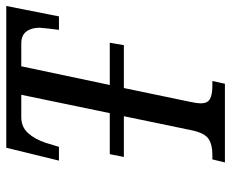

<svg xmlns="http://www.w3.org/2000/svg" viewBox="-84 -670 754 627"><g transform="rotate(-90 293.5 -357.0)"><path d="M587 -714 553 -542H509Q511 -556 513 -574.5Q515 -593 516 -605Q516 -632 503.5 -648.5Q491 -665 465 -665H390L329 -376H467L459 -330H319L274 -114Q269 -90 269 -79Q269 -57 283 -49Q297 -41 326 -41H342L333 0H76L86 -41H102Q134 -41 153 -53.5Q172 -66 181 -108L227 -330H94L103 -376H237L297 -665H224Q192 -665 172 -643Q152 -621 140 -585L127 -542H82L124 -714Z"/></g></svg>

Font: Noto Serif Cond
Style: Italic
Weight: 400
Width: 3
Italic angle: -12°
Designer: Monotype Design Team
Foundry: Monotype Imaging Inc.
Version: Version 1.001